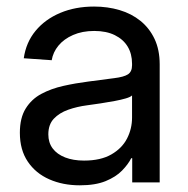

<svg xmlns="http://www.w3.org/2000/svg" viewBox="-20 -551 567 580"><path d="M221.2 8.8Q169.9 8.8 128.9 -9.3Q87.9 -27.3 64 -62.7Q40 -98.1 40 -149.9Q40 -194.8 57.6 -223.1Q75.2 -251.5 104.7 -267.3Q134.3 -283.2 171.4 -291.5Q208.5 -299.8 247.1 -304.7Q295.9 -311.5 325 -314.9Q354 -318.4 366.5 -326.4Q378.9 -334.5 378.9 -354V-358.4Q378.9 -388.2 365.7 -410.2Q352.5 -432.1 326.9 -444.8Q301.3 -457.5 264.6 -457.5Q228.5 -457.5 200.7 -445.3Q172.9 -433.1 156.5 -413.1Q140.1 -393.1 136.2 -369.1L51.8 -375Q58.6 -422.9 87.4 -457.8Q116.2 -492.7 161.9 -512Q207.5 -531.2 264.2 -531.2Q305.2 -531.2 341.3 -520.5Q377.4 -509.8 404.5 -487.8Q431.6 -465.8 447 -433.1Q462.4 -400.4 462.4 -356.4V0H379.4V-73.2H376.5Q367.2 -54.7 348.6 -35.6Q330.1 -16.6 299.1 -3.9Q268.1 8.8 221.2 8.8ZM233.9 -65.9Q284.2 -65.9 316.4 -84.5Q348.6 -103 363.8 -132.6Q378.9 -162.1 378.9 -195.8V-262.7Q374 -257.8 359.9 -253.7Q345.7 -249.5 325.9 -245.8Q306.2 -242.2 284.4 -238.8Q262.7 -235.4 243.2 -232.9Q212.9 -229 186 -219.5Q159.2 -210 142.6 -192.4Q126 -174.8 126 -145Q126 -120.1 139.2 -102.5Q152.3 -85 176.8 -75.4Q201.2 -65.9 233.9 -65.9Z"/></svg>

Font: Inter 28pt
Style: Regular
Weight: 400
Designer: Rasmus Andersson
Foundry: rsms
Version: Version 4.001;git-66647c0bb